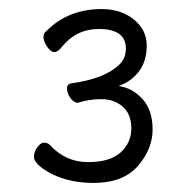

<svg xmlns="http://www.w3.org/2000/svg" viewBox="-20 -728 420 424"><path d="M152 -501Q143 -501 135.5 -511.5Q128 -522 128 -532.5Q128 -543 138 -544Q210 -554 242 -584Q258 -598 258 -621Q258 -664 198 -664Q149 -664 117 -625Q108 -613 100 -613Q92 -613 84 -625Q76 -637 76 -646Q76 -655 83 -660Q131 -708 205 -708Q247 -708 275.5 -685Q304 -662 304 -627.5Q304 -593 287 -570.5Q270 -548 242 -538Q272 -534 294.5 -509.5Q317 -485 317 -442Q317 -399 284.5 -361.5Q252 -324 186 -324Q120 -324 74 -356Q55 -370 55 -381.5Q55 -393 62.5 -403Q70 -413 77.5 -413Q85 -413 90 -408Q125 -370 174 -370Q223 -370 246.5 -391.5Q270 -413 270 -444.5Q270 -476 251 -492.5Q232 -509 204 -509Q176 -509 152 -501Z"/></svg>

Font: ToneOZ-Pinyin-WenKai-Light
Style: Light
Weight: 300
Designer: Fontworks Inc.
Foundry: ToneOZ
Version: Version 0.240331